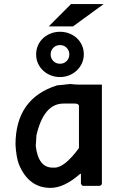

<svg xmlns="http://www.w3.org/2000/svg" viewBox="-20 -914 590 944"><path d="M481 -498V-10.3Q481 -5.4 471.2 0H388.2Q383.3 0 377.9 -10.3V-59.6H374.5Q295.9 9.8 228.5 9.8Q120.6 9.8 72.8 -106.4Q59.6 -142.6 56.2 -202.6Q56.2 -430.7 261.7 -494.6Q269 -494.6 324.7 -501Q353 -498 368.2 -498ZM155.8 -195.8Q168.5 -89.8 238.8 -89.8H248.5Q297.4 -89.8 368.2 -186V-395Q364.7 -404.8 348.1 -404.8H292Q195.3 -404.8 159.2 -249ZM392.1 -647Q392.1 -623.5 382.8 -603Q373.5 -582.5 357.4 -567.4Q341.3 -552.2 320.1 -543.7Q298.8 -535.2 274.9 -535.2Q251 -535.2 229.7 -543.5Q208.5 -551.8 192.4 -566.7Q176.3 -581.5 167 -601.8Q157.7 -622.1 157.7 -646.5Q157.7 -670.9 167 -691.4Q176.3 -711.9 192.4 -726.6Q208.5 -741.2 229.7 -749.5Q251 -757.8 274.9 -757.8Q299.3 -757.8 320.6 -749.5Q341.8 -741.2 357.7 -726.6Q373.5 -711.9 382.8 -691.7Q392.1 -671.4 392.1 -647ZM320.8 -646.5Q320.8 -666 307.6 -679.2Q294.4 -692.4 274.9 -692.4Q255.4 -692.4 242.2 -679.2Q229 -666 229 -646.5Q229 -627 242.2 -613.8Q255.4 -600.6 274.9 -600.6Q294.4 -600.6 307.6 -613.8Q320.8 -627 320.8 -646.5ZM0 -496.1ZM338.9 -784.2H219.7L329.1 -894H489.7ZM4.9 -716.3Z"/></svg>

Font: Code New Roman
Style: Bold
Weight: 700
Monospace: yes
Designer: Sam Radian
Foundry: Code New Roman
Version: Version 1.508 October 19, 2014